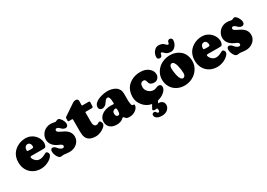

<svg xmlns="http://www.w3.org/2000/svg" viewBox="9 -1775 4247 3052"><g transform="rotate(-30 2132.0 -249.5)"><path d="M306.6 -527.3Q353 -527.3 395.3 -508.8Q437.5 -490.2 466.6 -460.4Q495.6 -430.7 512.7 -392.6Q529.8 -354.5 529.8 -316.4Q529.8 -293.9 523.4 -274.7Q517.1 -255.4 511.7 -249.5Q504.9 -241.7 494.6 -239Q484.4 -236.3 454.6 -236.3L257.3 -237.3Q240.7 -237.3 234.1 -233.4Q227.5 -229.5 227.5 -219.2Q227.5 -210 232.4 -198.7Q246.1 -168 274.9 -145.3Q303.7 -122.6 342.3 -122.6Q372.6 -122.6 401.9 -134Q431.2 -145.5 450.4 -156.7Q469.7 -168 475.6 -168Q489.7 -168 502.2 -152.8Q514.6 -137.7 514.6 -116.2Q514.6 -97.7 494.9 -74.2Q475.1 -50.8 444.1 -30.3Q413.1 -9.8 370.1 4.2Q327.1 18.1 286.1 18.1Q167 18.1 92.3 -56.2Q17.6 -130.4 17.6 -254.4Q17.6 -307.1 34.4 -352.5Q51.3 -397.9 79.6 -429.4Q107.9 -460.9 145 -483.4Q182.1 -505.9 223.1 -516.6Q264.2 -527.3 306.6 -527.3ZM306.6 -331.1Q345.7 -331.1 345.7 -353.5Q345.7 -388.7 330.3 -409.4Q314.9 -430.2 288.6 -430.2Q266.6 -430.2 252.7 -418Q238.8 -405.8 232.4 -387.2Q227.1 -372.1 227.1 -346.2Q227.1 -337.9 235.1 -335Q243.2 -332 259.8 -332Z M663.6 -146.5Q707 -92.8 744.1 -92.8Q757.3 -92.8 765.1 -100.1Q772.9 -107.4 772.9 -117.7Q772.9 -136.2 761 -146.2Q749 -156.2 705.6 -174.3Q648.9 -198.2 612.8 -242.2Q576.7 -286.1 576.7 -346.2Q576.7 -380.4 590.8 -412.6Q605 -444.8 629.2 -469.7Q653.3 -494.6 689 -509.8Q724.6 -524.9 764.6 -524.9Q788.1 -524.9 815.9 -519.3Q843.8 -513.7 849.1 -513.7Q857.4 -513.7 875.5 -522Q893.6 -530.3 904.8 -530.3Q923.3 -530.3 943.8 -507.1Q964.4 -483.9 977.3 -453.6Q990.2 -423.3 990.2 -401.4Q990.2 -374 976.6 -360.4Q962.9 -346.7 945.3 -346.7Q916.5 -346.7 892.6 -363.8Q886.2 -368.2 871.8 -382.6Q857.4 -397 854 -399.9Q834.5 -417 814.5 -417Q801.8 -417 794.7 -409.7Q787.6 -402.3 787.6 -390.1Q787.6 -378.4 793.9 -370.1Q800.3 -361.8 820.8 -349.6Q841.3 -337.4 883.8 -317.4Q1002 -262.7 1002 -156.7Q1002 -84.5 945.1 -35.4Q888.2 13.7 806.2 13.7Q779.3 13.7 745.8 8.8Q712.4 3.9 706.5 3.9Q695.3 3.9 678.2 6.3Q661.1 8.8 649.7 8.5Q638.2 8.3 627.9 2Q603 -12.7 584 -53.2Q564.9 -93.8 564.9 -132.3Q564.9 -151.9 574.5 -167.2Q584 -182.6 600.1 -182.6Q634.3 -182.6 663.6 -146.5Z M1338.9 -227.5Q1338.9 -187.5 1352.8 -166Q1366.7 -144.5 1393.1 -144.5Q1415 -144.5 1437 -161.1Q1447.3 -168.9 1455.6 -168.9Q1467.8 -168.9 1479.5 -150.9Q1491.2 -132.8 1491.2 -112.8Q1491.2 -87.4 1461.4 -58.8Q1431.6 -30.3 1385.5 -11Q1339.4 8.3 1295.9 8.3Q1164.1 8.3 1127.9 -78.6Q1111.3 -118.2 1111.3 -187.5V-402.8Q1111.3 -410.6 1108.6 -414.1Q1106 -417.5 1098.1 -417.5H1046.9Q1034.7 -417.5 1030.8 -420.9Q1026.9 -424.3 1026.9 -433.1Q1026.9 -462.4 1027.8 -480Q1028.8 -492.2 1038.6 -498.5L1248.5 -639.6Q1271.5 -654.3 1299.8 -654.3Q1320.3 -654.3 1332.5 -643.8Q1344.7 -633.3 1344.7 -611.8Q1344.7 -595.2 1343.8 -568.1Q1342.8 -541 1342.8 -538.1Q1342.8 -530.3 1345.5 -528.3Q1348.1 -526.4 1356.9 -526.4H1459Q1475.1 -526.4 1481.2 -522.9Q1487.3 -519.5 1487.3 -509.8Q1487.3 -503.4 1486.8 -498.5L1483.9 -439.5Q1483.4 -429.7 1481.4 -424.1Q1479.5 -418.5 1474.4 -416Q1469.2 -413.6 1464.6 -413.1Q1460 -412.6 1449.7 -412.6H1348.6Q1342.8 -412.6 1340.8 -410.4Q1338.9 -408.2 1338.9 -402.3Z M1546.4 -378.4Q1546.4 -421.4 1579.6 -451.2Q1619.1 -485.8 1684.1 -505.4Q1749 -524.9 1804.2 -524.9Q1847.2 -524.9 1884.8 -515.1Q1922.4 -505.4 1953.1 -486.3Q1983.9 -467.3 2001.7 -434.6Q2019.5 -401.9 2019.5 -359.4V-256.8Q2019.5 -208.5 2023.4 -180.7Q2027.3 -152.8 2033.7 -142.6Q2040 -132.3 2050.3 -130.4Q2053.2 -129.9 2056.6 -129.6Q2060.1 -129.4 2063.5 -128.9Q2066.9 -128.4 2068.4 -128.4Q2078.1 -127.4 2078.1 -113.8Q2078.1 -68.8 2029.1 -30.5Q1980 7.8 1915.5 7.8Q1882.8 7.8 1866.5 1.5Q1850.1 -4.9 1831.5 -30.8Q1824.7 -39.6 1816.4 -39.6Q1808.1 -39.6 1788.1 -21.5Q1771 -6.3 1747.8 1.7Q1724.6 9.8 1709.5 11.2Q1694.3 12.7 1672.9 12.7Q1602.1 12.7 1557.1 -25.1Q1512.2 -63 1512.2 -129.9Q1512.2 -205.1 1577.1 -251.5Q1642.1 -297.9 1740.2 -297.9Q1751.5 -297.9 1769.3 -296.6Q1787.1 -295.4 1790.5 -295.4Q1796.9 -295.4 1798.6 -298.8Q1800.3 -302.2 1800.3 -313.5V-320.3Q1800.3 -434.6 1756.3 -434.6Q1736.8 -434.6 1717.8 -414.1Q1714.4 -410.2 1697.5 -385.5Q1680.7 -360.8 1673.3 -354Q1639.2 -323.2 1604.5 -323.2Q1580.6 -323.2 1563.5 -337.9Q1546.4 -352.5 1546.4 -378.4ZM1800.3 -172.9V-189.5Q1800.3 -205.1 1795.4 -211.9Q1790 -220.2 1777.8 -220.2Q1754.9 -220.2 1738.5 -204.1Q1722.2 -188 1722.2 -161.1Q1722.2 -102.1 1766.1 -102.1Q1783.2 -102.1 1791.7 -116Q1800.3 -129.9 1800.3 -172.9Z M2370.1 250Q2309.6 250 2277.3 227.1Q2245.1 204.1 2245.1 172.9Q2245.1 156.2 2255.1 146Q2265.1 135.7 2285.6 135.7Q2291 135.7 2295.7 137Q2300.3 138.2 2303 139.9Q2305.7 141.6 2308.6 144.8Q2311.5 147.9 2312.7 149.7Q2314 151.4 2316.4 155.3Q2318.8 159.2 2319.3 160.2Q2329.6 176.8 2344.2 176.8Q2365.2 176.8 2365.2 142.1Q2365.2 122.1 2360.4 115Q2355.5 107.9 2346.2 107.9Q2343.8 107.9 2334.7 109.9Q2325.7 111.8 2313.5 111.8Q2299.8 111.8 2290.5 105.5Q2281.2 99.1 2281.2 90.3Q2281.2 86.9 2282.5 83.5Q2283.7 80.1 2284.9 77.6Q2286.1 75.2 2289.3 69.3Q2292.5 63.5 2294.4 60.1L2322.8 8.8Q2230.5 -7.3 2169.7 -80.1Q2108.9 -152.8 2108.9 -243.2Q2108.9 -300.3 2126 -348.1Q2143.1 -396 2172.1 -428.5Q2201.2 -460.9 2240 -483.6Q2278.8 -506.3 2321.8 -516.8Q2364.7 -527.3 2410.2 -527.3Q2505.4 -527.3 2563.2 -479Q2621.1 -430.7 2621.1 -365.2Q2621.1 -329.6 2595.5 -299.1Q2569.8 -268.6 2528.3 -268.6Q2492.2 -268.6 2468.3 -281.5Q2444.3 -294.4 2437.5 -319.8Q2437 -321.3 2435.1 -329.1Q2433.1 -336.9 2432.4 -338.9Q2431.6 -340.8 2429.7 -347.7Q2427.7 -354.5 2426.5 -356.4Q2425.3 -358.4 2422.6 -363.5Q2419.9 -368.7 2418 -370.4Q2416 -372.1 2412.6 -375.5Q2409.2 -378.9 2405.5 -380.1Q2401.9 -381.3 2397.2 -382.3Q2392.6 -383.3 2387.2 -383.3Q2324.2 -383.3 2324.2 -298.8Q2324.2 -247.1 2365 -208.5Q2405.8 -169.9 2461.4 -169.9Q2483.4 -169.9 2509.3 -182.1Q2535.2 -194.3 2559.1 -194.3Q2579.1 -194.3 2592.3 -181.9Q2605.5 -169.4 2605.5 -144Q2605.5 -99.1 2557.1 -55.4Q2508.8 -11.7 2435.5 4.9L2410.2 48.3Q2418 47.4 2425.8 47.4Q2463.4 47.4 2488.5 70.8Q2513.7 94.2 2513.7 133.8Q2513.7 152.8 2505.1 172.6Q2496.6 192.4 2480 210Q2463.4 227.5 2434.8 238.8Q2406.2 250 2370.1 250Z M3016.1 -681.2Q3023.4 -681.2 3027.6 -685.3Q3031.7 -689.5 3032.7 -693.4Q3033.7 -697.3 3036.1 -708.5Q3044.4 -748.5 3079.1 -748.5Q3097.7 -748.5 3110.4 -736.3Q3123 -724.1 3123 -704.6Q3123 -671.4 3108.4 -638.4Q3093.8 -605.5 3065.2 -582.5Q3036.6 -559.6 3001.5 -559.6Q2973.6 -559.6 2951.4 -566.4Q2929.2 -573.2 2916.3 -583.3Q2903.3 -593.3 2893.8 -603.3Q2884.3 -613.3 2875.7 -620.1Q2867.2 -627 2859.4 -627Q2852.1 -627 2847.9 -622.8Q2843.8 -618.7 2842.8 -614.7Q2841.8 -610.8 2839.4 -599.6Q2831.1 -559.6 2796.4 -559.6Q2778.3 -559.6 2765.4 -569.1Q2752.4 -578.6 2752.4 -603.5Q2752.4 -637.2 2767.1 -669.9Q2781.7 -702.6 2810.3 -725.6Q2838.9 -748.5 2874 -748.5Q2901.9 -748.5 2924.1 -741.7Q2946.3 -734.9 2959.2 -724.9Q2972.2 -714.8 2981.7 -704.8Q2991.2 -694.8 2999.8 -688Q3008.3 -681.2 3016.1 -681.2ZM2652.3 -248Q2652.3 -302.7 2675 -352.8Q2697.8 -402.8 2737.3 -440.4Q2776.9 -478 2834 -500.2Q2891.1 -522.5 2956.5 -522.5Q3011.2 -522.5 3059.3 -504.4Q3107.4 -486.3 3143.1 -453.9Q3178.7 -421.4 3199.2 -372.6Q3219.7 -323.7 3219.7 -265.6Q3219.7 -189.5 3179.9 -125Q3140.1 -60.5 3071.5 -23.2Q3002.9 14.2 2921.9 14.2Q2846.2 14.2 2784.9 -18.3Q2723.6 -50.8 2688 -110.8Q2652.3 -170.9 2652.3 -248ZM3002 -164.6Q3002 -196.3 2997.1 -233.9Q2992.2 -271.5 2982.9 -309.1Q2973.6 -346.7 2956.5 -371.6Q2939.5 -396.5 2918 -396.5Q2897.9 -396.5 2884.8 -378.9Q2871.6 -361.3 2871.6 -333.5Q2871.6 -297.9 2876.5 -259Q2881.3 -220.2 2890.9 -183.8Q2900.4 -147.5 2917 -123.8Q2933.6 -100.1 2954.6 -100.1Q2975.6 -100.1 2988.8 -119.4Q3002 -138.7 3002 -164.6Z M3543.5 -527.3Q3589.8 -527.3 3632.1 -508.8Q3674.3 -490.2 3703.4 -460.4Q3732.4 -430.7 3749.5 -392.6Q3766.6 -354.5 3766.6 -316.4Q3766.6 -293.9 3760.3 -274.7Q3753.9 -255.4 3748.5 -249.5Q3741.7 -241.7 3731.4 -239Q3721.2 -236.3 3691.4 -236.3L3494.1 -237.3Q3477.5 -237.3 3470.9 -233.4Q3464.4 -229.5 3464.4 -219.2Q3464.4 -210 3469.2 -198.7Q3482.9 -168 3511.7 -145.3Q3540.5 -122.6 3579.1 -122.6Q3609.4 -122.6 3638.7 -134Q3668 -145.5 3687.3 -156.7Q3706.5 -168 3712.4 -168Q3726.6 -168 3739 -152.8Q3751.5 -137.7 3751.5 -116.2Q3751.5 -97.7 3731.7 -74.2Q3711.9 -50.8 3680.9 -30.3Q3649.9 -9.8 3606.9 4.2Q3564 18.1 3522.9 18.1Q3403.8 18.1 3329.1 -56.2Q3254.4 -130.4 3254.4 -254.4Q3254.4 -307.1 3271.2 -352.5Q3288.1 -397.9 3316.4 -429.4Q3344.7 -460.9 3381.8 -483.4Q3418.9 -505.9 3460 -516.6Q3501 -527.3 3543.5 -527.3ZM3543.5 -331.1Q3582.5 -331.1 3582.5 -353.5Q3582.5 -388.7 3567.1 -409.4Q3551.8 -430.2 3525.4 -430.2Q3503.4 -430.2 3489.5 -418Q3475.6 -405.8 3469.2 -387.2Q3463.9 -372.1 3463.9 -346.2Q3463.9 -337.9 3471.9 -335Q3480 -332 3496.6 -332Z M3900.4 -146.5Q3943.8 -92.8 3981 -92.8Q3994.1 -92.8 4002 -100.1Q4009.8 -107.4 4009.8 -117.7Q4009.8 -136.2 3997.8 -146.2Q3985.8 -156.2 3942.4 -174.3Q3885.7 -198.2 3849.6 -242.2Q3813.5 -286.1 3813.5 -346.2Q3813.5 -380.4 3827.6 -412.6Q3841.8 -444.8 3866 -469.7Q3890.1 -494.6 3925.8 -509.8Q3961.4 -524.9 4001.5 -524.9Q4024.9 -524.9 4052.7 -519.3Q4080.6 -513.7 4085.9 -513.7Q4094.2 -513.7 4112.3 -522Q4130.4 -530.3 4141.6 -530.3Q4160.2 -530.3 4180.7 -507.1Q4201.2 -483.9 4214.1 -453.6Q4227.1 -423.3 4227.1 -401.4Q4227.1 -374 4213.4 -360.4Q4199.7 -346.7 4182.1 -346.7Q4153.3 -346.7 4129.4 -363.8Q4123 -368.2 4108.6 -382.6Q4094.2 -397 4090.8 -399.9Q4071.3 -417 4051.3 -417Q4038.6 -417 4031.5 -409.7Q4024.4 -402.3 4024.4 -390.1Q4024.4 -378.4 4030.8 -370.1Q4037.1 -361.8 4057.6 -349.6Q4078.1 -337.4 4120.6 -317.4Q4238.8 -262.7 4238.8 -156.7Q4238.8 -84.5 4181.9 -35.4Q4125 13.7 4043 13.7Q4016.1 13.7 3982.7 8.8Q3949.2 3.9 3943.4 3.9Q3932.1 3.9 3915 6.3Q3897.9 8.8 3886.5 8.5Q3875 8.3 3864.7 2Q3839.8 -12.7 3820.8 -53.2Q3801.8 -93.8 3801.8 -132.3Q3801.8 -151.9 3811.3 -167.2Q3820.8 -182.6 3836.9 -182.6Q3871.1 -182.6 3900.4 -146.5Z"/></g></svg>

Font: Cooper* Black
Style: Regular
Weight: 900
Designer: Owen Earl
Foundry: indestructible type*
Version: Version 0.001